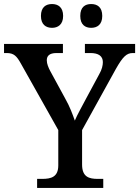

<svg xmlns="http://www.w3.org/2000/svg" viewBox="-24 -932 690 952"><path d="M428 -794C458 -794 483 -810 483 -853C483 -897 458 -912 428 -912C398 -912 374 -897 374 -853C374 -810 398 -794 428 -794ZM234 -794C263 -794 289 -810 289 -853C289 -897 263 -912 234 -912C204 -912 179 -897 179 -853C179 -810 204 -794 234 -794ZM160 0H488V-45H461C418 -45 383 -54 383 -116V-287L551 -591C585 -651 604 -669 634 -669H646V-714H397V-669H425C464 -669 486 -654 486 -624C486 -609 482 -588 468 -564L406 -449C384 -407 359 -363 347 -334C336 -365 322 -404 299 -444L225 -580C217 -595 208 -615 208 -633C208 -653 219 -669 256 -669H288V-714H-4V-669H9C45 -669 59 -654 80 -616L265 -287V-112C265 -54 229 -45 185 -45H160Z"/></svg>

Font: Noto Serif Devanagari Medium
Style: Regular
Weight: 500
Designer: Universal Thirst, Indian Type Foundry and the Monotype Design Team
Foundry: Monotype Imaging Inc.
Version: Version 2.004